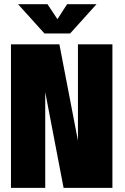

<svg xmlns="http://www.w3.org/2000/svg" viewBox="-20 -916 610 936"><path d="M450.5 -895.5 322 -753H196.5L68 -895.5H211.5L260 -822.5L307 -895.5ZM360 -700H528V0H290L200.5 -467V0H33.5V-700H269.5L360 -230Z"/></svg>

Font: League Mono Narrow ExtraBold
Style: Regular
Weight: 800
Width: 3
Designer: Tyler Finck
Foundry: The League of Moveable Type / Tyler Finck
Version: Version 2.210